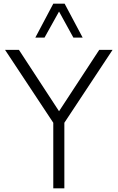

<svg xmlns="http://www.w3.org/2000/svg" viewBox="-20 -1020 637 1040"><path d="M299.8 -957.5 221.2 -816.4H171.4L268.6 -1000H330.1L427.7 -816.4H377.4ZM589.8 -750 328.6 -355V0H268.6V-355L7.3 -750H82.5L299.8 -417.5L517.6 -750Z"/></svg>

Font: Now Alt Light
Style: Regular
Weight: 300
Designer: Alfredo Marco Pradil
Foundry: Alfredo Marco Pradil
Version: Version 1.002;PS 001.002;hotconv 1.0.88;makeotf.lib2.5.64775